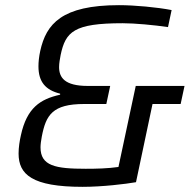

<svg xmlns="http://www.w3.org/2000/svg" viewBox="-20 -716 737 744"><path d="M300 8C377 8 467 -3 507 -10L571 -313H680L695 -383H506L439 -69C398 -63 353 -62 312 -62C195 -62 137 -73 137 -145C137 -156 139 -171 142 -187C158 -270 183 -313 306 -313H392L407 -383H320C230 -383 209 -416 209 -456C209 -471 212 -487 215 -503C234 -593 266 -626 455 -626C502 -626 577 -619 631 -611L645 -677C588 -688 502 -696 441 -696C219 -696 159 -623 136 -519C131 -496 129 -476 129 -459C129 -398 157 -367 213 -353V-349C136 -332 84 -298 61 -192C56 -170 52 -145 52 -121C52 -40 104 8 300 8Z"/></svg>

Font: Saira UNSAM
Style: Italic
Weight: 400
Italic angle: -12°
Designer: Hector Gatti with collaboration of the Omnibus-Type team
Foundry: Omnibus-Type
Version: Version 0.072;PS 000.072;hotconv 1.0.88;makeotf.lib2.5.64775